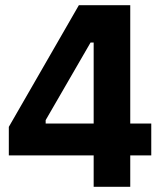

<svg xmlns="http://www.w3.org/2000/svg" viewBox="-20 -720 624 740"><path d="M341 0H482V-121H563V-244H482V-700H284L14 -231V-121H341ZM156 -244V-257L329 -556H341V-244Z"/></svg>

Font: Fixel Text Bold
Style: Bold
Weight: 700
Width: 4
Designer: AlfaBravo + MacPaw
Foundry: Kyrylo Tkachov, Marchela Mozhyna, Serhii Makarenko, Maria Weinstein, Zakhar Kryvoshyya
Version: Version 1.211